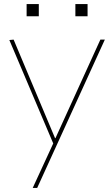

<svg xmlns="http://www.w3.org/2000/svg" viewBox="-20 -715 552 945"><path d="M242 -9 26 -518 47 -520 251 -35H253L474 -520H496L163 210H141ZM351 -695H411V-635H351ZM111 -695H171V-635H111Z"/></svg>

Font: Enso Thin
Style: Regular
Weight: 100
Designer: Coji Morishita
Foundry: UNDERFOREST DESIGN
Version: Version 1.000